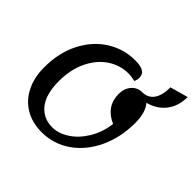

<svg xmlns="http://www.w3.org/2000/svg" viewBox="-196 -1001 1230 1230"><g transform="rotate(45 419.5 -385.5)"><path d="M678 -583Q719 -537 719 -441Q719 -311 669.5 -204.5Q620 -98 532.5 -36.5Q445 25 336 25Q251 25 187.5 -12.5Q124 -50 89 -119.5Q54 -189 54 -281Q54 -414 106 -515Q158 -616 245 -670.5Q332 -725 435 -725Q485 -725 509 -710.5Q533 -696 533 -665Q533 -646 525 -627Q512 -630 495 -632.5Q478 -635 466 -635Q387 -635 322.5 -591Q258 -547 220.5 -467.5Q183 -388 183 -285Q183 -167 231.5 -106Q280 -45 363 -45Q418 -45 474.5 -81.5Q531 -118 571.5 -184.5Q612 -251 623 -336Q512 -385 512 -498Q512 -547 539.5 -579Q567 -611 609 -612Q662 -612 689.5 -650.5Q717 -689 717 -762L839 -796Q839 -715 796.5 -659Q754 -603 678 -583Z"/></g></svg>

Font: Lemonada
Style: Regular
Weight: 400
Designer: Mohamed Gaber (Arabic) Eduardo Tunni (Latin)
Foundry: Kief Type Foundry
Version: Version 3.006